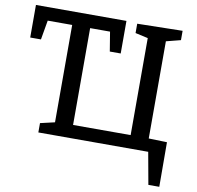

<svg xmlns="http://www.w3.org/2000/svg" viewBox="-93 -796 1100 1074"><g transform="rotate(10 457.0 -259.0)"><path d="M880 -71 881 182H819L786 0H162V-53L244 -72V-625H105L86 -515H25V-700H539V-515H477L459 -625H346V-75H673V-626L601 -642V-695L858 -700V-647L776 -626V-74Z"/></g></svg>

Font: Bitter Medium
Style: Regular
Weight: 500
Designer: Sol Matas, and Bitter project Authors
Foundry: Sol Matas
Version: Version 2.001